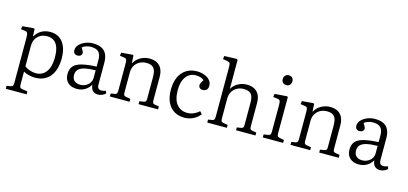

<svg xmlns="http://www.w3.org/2000/svg" viewBox="-77 -1338 4517 2127"><g transform="rotate(15 2181.5 -275.0)"><path d="M41 216V182L89 174Q104 172 110 162Q116 152 116 127V-388Q116 -426 110 -440.5Q104 -455 81 -459L33 -465L39 -501L166 -512L178 -506L182 -423H184Q206 -458 232 -479Q258 -500 289.5 -510Q321 -520 356 -520Q417 -520 461 -491Q505 -462 529 -405.5Q553 -349 553 -266Q553 -178 525 -115Q497 -52 445 -19Q393 14 322 14Q286 14 249 4.5Q212 -5 187 -20V126Q187 150 193 160Q199 170 219 173L280 182V216ZM318 -36Q365 -36 401 -61Q437 -86 457 -135Q477 -184 477 -259Q477 -334 459.5 -379Q442 -424 410 -444.5Q378 -465 336 -465Q292 -465 258.5 -446.5Q225 -428 206 -394.5Q187 -361 187 -315V-80Q211 -61 247 -48.5Q283 -36 318 -36Z M800 14Q736 14 697.5 -21Q659 -56 659 -119Q659 -174 686 -208Q713 -242 777 -259.5Q841 -277 950 -282V-359Q950 -401 937 -427Q924 -453 898.5 -465Q873 -477 836 -477Q805 -477 777 -467.5Q749 -458 734 -443Q745 -427 751 -416Q757 -405 759.5 -398Q762 -391 762 -385Q762 -368 748 -356.5Q734 -345 713 -345Q691 -345 677.5 -357.5Q664 -370 664 -394Q664 -430 690.5 -458Q717 -486 758.5 -503Q800 -520 846 -520Q908 -520 946.5 -500Q985 -480 1003 -441Q1021 -402 1021 -346V-93Q1021 -66 1033 -52.5Q1045 -39 1069 -39Q1080 -39 1092.5 -42Q1105 -45 1119 -50L1129 -21Q1112 -5 1088.5 4.5Q1065 14 1042 14Q1005 14 982.5 -8Q960 -30 956 -75Q938 -45 914.5 -25.5Q891 -6 862.5 4Q834 14 800 14ZM825 -40Q858 -40 886.5 -54.5Q915 -69 932.5 -94.5Q950 -120 950 -154V-239Q873 -238 825 -226.5Q777 -215 754.5 -191Q732 -167 732 -129Q732 -84 757.5 -62Q783 -40 825 -40Z M1177 0V-34L1225 -42Q1240 -45 1245.5 -54.5Q1251 -64 1251 -90V-396Q1251 -432 1245 -443.5Q1239 -455 1217 -458L1168 -465L1173 -501L1301 -512L1312 -506L1317 -419H1319Q1345 -467 1393 -493.5Q1441 -520 1494 -520Q1545 -520 1581 -500.5Q1617 -481 1635.5 -443.5Q1654 -406 1654 -350V-83Q1654 -61 1660 -52.5Q1666 -44 1685 -41L1730 -34V0H1506V-33L1553 -41Q1571 -44 1577 -52Q1583 -60 1583 -83V-332Q1583 -379 1572 -408Q1561 -437 1537 -450.5Q1513 -464 1473 -464Q1429 -464 1395 -445Q1361 -426 1341.5 -393Q1322 -360 1322 -316V-87Q1322 -65 1327 -55.5Q1332 -46 1347 -43L1403 -33V0Z M2033 14Q1964 14 1914 -17Q1864 -48 1837 -107Q1810 -166 1810 -248Q1810 -334 1838.5 -394.5Q1867 -455 1918.5 -487Q1970 -519 2038 -519Q2088 -519 2127 -503.5Q2166 -488 2188.5 -461Q2211 -434 2211 -398Q2211 -377 2203.5 -363.5Q2196 -350 2182.5 -343Q2169 -336 2153 -336Q2128 -336 2115.5 -348Q2103 -360 2103 -378Q2103 -390 2110 -404.5Q2117 -419 2132 -443Q2114 -459 2090.5 -466Q2067 -473 2035 -473Q1992 -473 1958 -449Q1924 -425 1904.5 -378.5Q1885 -332 1885 -263Q1885 -154 1930.5 -100Q1976 -46 2049 -46Q2090 -46 2124 -61Q2158 -76 2186 -101L2212 -73Q2178 -30 2131 -8Q2084 14 2033 14Z M2294 0V-34L2341 -42Q2357 -45 2362.5 -54.5Q2368 -64 2368 -90V-659Q2368 -691 2360.5 -702Q2353 -713 2328 -717L2281 -724L2285 -761L2429 -766L2439 -756V-428V-424Q2464 -469 2511 -494.5Q2558 -520 2610 -520Q2662 -520 2698 -500.5Q2734 -481 2752.5 -443.5Q2771 -406 2771 -350V-83Q2771 -61 2776.5 -53Q2782 -45 2802 -41L2847 -34V0H2624V-33L2670 -40Q2688 -43 2694 -51.5Q2700 -60 2700 -83V-332Q2700 -379 2689.5 -408Q2679 -437 2654.5 -450.5Q2630 -464 2590 -464Q2546 -464 2512 -445Q2478 -426 2458.5 -393Q2439 -360 2439 -316V-87Q2439 -65 2444 -55.5Q2449 -46 2464 -43L2519 -33V0Z M2931 0V-35L2983 -43Q3000 -46 3006 -55.5Q3012 -65 3012 -93V-394Q3012 -430 3005.5 -442Q2999 -454 2977 -457L2927 -463L2932 -500L3072 -510L3083 -505V-89Q3083 -68 3088 -57.5Q3093 -47 3111 -44L3164 -34V0ZM3032 -627Q3006 -627 2991.5 -642.5Q2977 -658 2977 -682Q2977 -707 2992 -723.5Q3007 -740 3032 -740Q3058 -740 3072.5 -725Q3087 -710 3087 -685Q3087 -661 3072.5 -644Q3058 -627 3032 -627Z M3249 0V-34L3297 -42Q3312 -45 3317.5 -54.5Q3323 -64 3323 -90V-396Q3323 -432 3317 -443.5Q3311 -455 3289 -458L3240 -465L3245 -501L3373 -512L3384 -506L3389 -419H3391Q3417 -467 3465 -493.5Q3513 -520 3566 -520Q3617 -520 3653 -500.5Q3689 -481 3707.5 -443.5Q3726 -406 3726 -350V-83Q3726 -61 3732 -52.5Q3738 -44 3757 -41L3802 -34V0H3578V-33L3625 -41Q3643 -44 3649 -52Q3655 -60 3655 -83V-332Q3655 -379 3644 -408Q3633 -437 3609 -450.5Q3585 -464 3545 -464Q3501 -464 3467 -445Q3433 -426 3413.5 -393Q3394 -360 3394 -316V-87Q3394 -65 3399 -55.5Q3404 -46 3419 -43L3475 -33V0Z M4034 14Q3970 14 3931.5 -21Q3893 -56 3893 -119Q3893 -174 3920 -208Q3947 -242 4011 -259.5Q4075 -277 4184 -282V-359Q4184 -401 4171 -427Q4158 -453 4132.5 -465Q4107 -477 4070 -477Q4039 -477 4011 -467.5Q3983 -458 3968 -443Q3979 -427 3985 -416Q3991 -405 3993.5 -398Q3996 -391 3996 -385Q3996 -368 3982 -356.5Q3968 -345 3947 -345Q3925 -345 3911.5 -357.5Q3898 -370 3898 -394Q3898 -430 3924.5 -458Q3951 -486 3992.5 -503Q4034 -520 4080 -520Q4142 -520 4180.5 -500Q4219 -480 4237 -441Q4255 -402 4255 -346V-93Q4255 -66 4267 -52.5Q4279 -39 4303 -39Q4314 -39 4326.5 -42Q4339 -45 4353 -50L4363 -21Q4346 -5 4322.5 4.5Q4299 14 4276 14Q4239 14 4216.5 -8Q4194 -30 4190 -75Q4172 -45 4148.5 -25.5Q4125 -6 4096.5 4Q4068 14 4034 14ZM4059 -40Q4092 -40 4120.5 -54.5Q4149 -69 4166.5 -94.5Q4184 -120 4184 -154V-239Q4107 -238 4059 -226.5Q4011 -215 3988.5 -191Q3966 -167 3966 -129Q3966 -84 3991.5 -62Q4017 -40 4059 -40Z"/></g></svg>

Font: Literata 18pt Light
Style: Regular
Weight: 300
Designer: Latin by Veronika Burian and Jose Scaglione. Greek by Irene Vlachou. Cyrillic by Vera Evstafieva.
Foundry: TypeTogether
Version: Version 3.103;gftools[0.9.29]